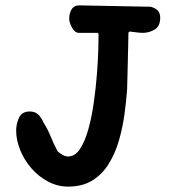

<svg xmlns="http://www.w3.org/2000/svg" viewBox="-20 -708 654 713"><path d="M233 -15Q194 -15 159 -33.5Q124 -52 97.5 -82Q71 -112 55.5 -149.5Q40 -187 40 -224Q40 -247 50.5 -270.5Q61 -294 91 -294Q109 -294 121 -283.5Q133 -273 141 -254Q157 -229 168.5 -200.5Q180 -172 194 -146Q203 -138 213 -132.5Q223 -127 233 -127Q259 -127 277.5 -155.5Q296 -184 308.5 -229.5Q321 -275 328.5 -328.5Q336 -382 340 -433.5Q344 -485 345 -523.5Q346 -562 346 -578Q346 -586 342 -586H273Q258 -586 247.5 -605.5Q237 -625 237 -638Q237 -659 246 -673.5Q255 -688 273 -688H278Q292 -688 327.5 -687Q363 -686 405 -685.5Q447 -685 484 -684Q521 -683 539 -683Q575 -674 575 -643Q575 -610 554 -598Q533 -586 511 -586Q498 -586 485.5 -588Q473 -590 461 -591L457 -587Q457 -569 456 -538.5Q455 -508 454.5 -474Q454 -440 453 -413Q452 -386 452 -376Q449 -334 442.5 -285.5Q436 -237 422.5 -189Q409 -141 385 -101.5Q361 -62 324 -38.5Q287 -15 233 -15Z"/></svg>

Font: Fuzzy Bubbles
Style: Bold
Weight: 700
Designer: Robert E. Leuschke
Foundry: Robert E. Leuschke
Version: Version 1.010; ttfautohint (v1.8.3)